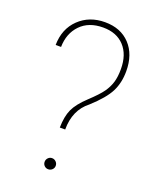

<svg xmlns="http://www.w3.org/2000/svg" viewBox="-136 -799 709 881"><g transform="rotate(20 218.0 -359.0)"><path d="M192.9 -195.3Q193.8 -250 209.7 -284.9Q225.6 -319.8 269.5 -360.8Q313.5 -401.9 331.1 -426.8Q348.6 -451.7 356.7 -478.5Q364.7 -505.4 364.7 -543Q364.7 -613.8 327.1 -654.3Q289.6 -694.8 223.6 -694.8Q153.3 -694.8 113 -652.8Q72.8 -610.8 71.8 -544.9H45.4Q46.4 -624 96.7 -672.4Q147 -720.7 223.6 -720.7Q300.3 -720.7 345.7 -672.4Q391.1 -624 391.1 -542Q391.1 -485.8 369.1 -442.1Q347.2 -398.4 283.7 -340.8Q219.2 -290.5 219.2 -195.3ZM181.2 -23.9Q181.2 -35.2 189 -43.2Q196.8 -51.3 208 -51.3Q219.2 -51.3 227.3 -43.2Q235.4 -35.2 235.4 -23.9Q235.4 -12.7 227.3 -4.9Q219.2 2.9 208 2.9Q196.8 2.9 189 -4.9Q181.2 -12.7 181.2 -23.9Z"/></g></svg>

Font: RobotoDraft Thin
Style: Regular
Weight: 250
Version: Version 2.001153; 2014